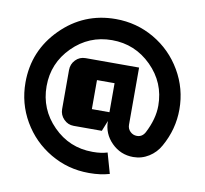

<svg xmlns="http://www.w3.org/2000/svg" viewBox="-92 -805 1146 1075"><g transform="rotate(10 481.0 -267.5)"><path d="M436 -350V-185H536V-350ZM485 170H480Q362 170 261.5 111Q161 52 102.5 -48.5Q44 -149 44 -268Q44 -449 172 -577Q300 -705 481 -705Q600 -705 700.5 -646.5Q801 -588 860 -487Q919 -386 919 -268Q919 -155 862 -54Q839 -12 798.5 13.5Q758 39 710 39Q638 39 587 -12Q536 -63 536 -135L512 -75H352Q319 -75 295.5 -99Q272 -123 272 -156V-378Q272 -412 295 -436Q318 -460 352 -460H656V-135Q656 -112 672 -96.5Q688 -81 710 -81Q740 -81 756 -110Q799 -193 799 -268Q799 -399 705.5 -492Q612 -585 481 -585Q350 -585 257 -492Q164 -399 164 -268Q164 -137 256.5 -43.5Q349 50 480 50H485Q529 50 565 39L598 155Q546 170 485 170Z"/></g></svg>

Font: CostaRica
Style: Normal
Weight: 900
Version: Version 1.3